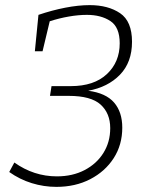

<svg xmlns="http://www.w3.org/2000/svg" viewBox="-20 -722 586 749"><path d="M200 7Q151 7 104 -7.5Q57 -22 16 -51L36 -88Q112 -34 202 -34Q263 -34 310 -58.5Q357 -83 383.5 -125.5Q410 -168 410 -222Q410 -280 372.5 -314Q335 -348 248 -348H175L181 -386H256Q347 -386 397 -433Q447 -480 447 -553Q447 -616 410.5 -640Q374 -664 319 -664Q286 -664 248.5 -657.5Q211 -651 174 -639L146 -522H116L130 -664Q183 -682 234.5 -692Q286 -702 330 -702Q402 -702 448.5 -670.5Q495 -639 495 -559Q495 -479 448 -430.5Q401 -382 324 -368Q393 -359 425 -322Q457 -285 457 -224Q457 -157 423.5 -105Q390 -53 332 -23Q274 7 200 7Z"/></svg>

Font: Bitter Light
Style: Italic
Weight: 300
Italic angle: -9°
Designer: Sol Matas, and Bitter project Authors
Foundry: Sol Matas
Version: Version 2.001